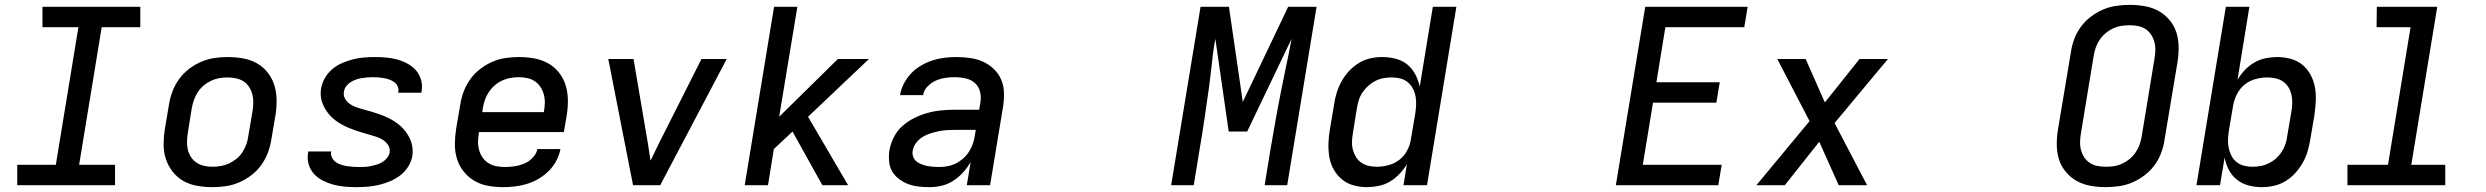

<svg xmlns="http://www.w3.org/2000/svg" viewBox="-20 -763 10240 791"><path d="M454 0H51V-84H210L303 -651H155V-735H558V-651H399L306 -84H454Z M855 8Q823 8 792 2.5Q761 -3 735.5 -17.5Q710 -32 691.5 -55.5Q673 -79 663.5 -107.5Q654 -136 654 -167.5Q654 -199 659 -231L676 -331Q680 -358 690 -385Q700 -412 717 -436Q734 -460 758 -478.5Q782 -497 809 -508.5Q836 -520 863.5 -524Q891 -528 918 -528Q950 -528 981 -522.5Q1012 -517 1038 -502.5Q1064 -488 1082.5 -464.5Q1101 -441 1110 -412.5Q1119 -384 1119.5 -352.5Q1120 -321 1115 -289L1098 -189Q1094 -162 1084 -135Q1074 -108 1057 -84Q1040 -60 1016 -41.5Q992 -23 965 -11.5Q938 0 910 4Q882 8 855 8ZM855 -76Q872 -76 889.5 -79Q907 -82 923.5 -89.5Q940 -97 954.5 -109Q969 -121 979 -136.5Q989 -152 995 -169Q1001 -186 1003 -203L1020 -303Q1023 -321 1023.5 -338.5Q1024 -356 1020 -372.5Q1016 -389 1007 -403.5Q998 -418 984.5 -427Q971 -436 953.5 -440Q936 -444 918 -444Q901 -444 883.5 -441Q866 -438 850 -430.5Q834 -423 819.5 -411Q805 -399 795 -383.5Q785 -368 779 -351Q773 -334 770 -317L754 -217Q751 -199 750.5 -181.5Q750 -164 753.5 -147.5Q757 -131 766.5 -116.5Q776 -102 789.5 -93Q803 -84 820 -80Q837 -76 855 -76Z M1450 8Q1426 8 1401.5 6Q1377 4 1354.5 -2Q1332 -8 1311 -18.5Q1290 -29 1274.5 -45.5Q1259 -62 1252 -85Q1245 -108 1249 -132L1250 -139H1345L1344 -137Q1342 -124 1348 -113Q1354 -102 1363 -95.5Q1372 -89 1383.5 -85Q1395 -81 1407 -79Q1419 -77 1432 -76Q1445 -75 1458 -75Q1470 -75 1482 -75.5Q1494 -76 1506.5 -78.5Q1519 -81 1531 -84.5Q1543 -88 1554 -94.5Q1565 -101 1574 -111.5Q1583 -122 1585 -134Q1588 -150 1580 -163.5Q1572 -177 1559.5 -185.5Q1547 -194 1532 -199Q1517 -204 1502.5 -208Q1488 -212 1473 -216.5Q1458 -221 1443.5 -226Q1429 -231 1415 -237Q1401 -243 1387.5 -250.5Q1374 -258 1362 -267Q1350 -276 1340 -287Q1330 -298 1322 -310.5Q1314 -323 1308.5 -337.5Q1303 -352 1301.5 -367.5Q1300 -383 1303 -400Q1307 -422 1319 -442.5Q1331 -463 1349.5 -478.5Q1368 -494 1390 -503.5Q1412 -513 1434 -518.5Q1456 -524 1478.5 -526Q1501 -528 1523 -528Q1547 -528 1570.5 -526Q1594 -524 1616 -518Q1638 -512 1658.5 -501Q1679 -490 1693.5 -473.5Q1708 -457 1714.5 -434.5Q1721 -412 1717 -388L1716 -381H1621V-384Q1623 -396 1618.5 -406.5Q1614 -417 1605 -424Q1596 -431 1585 -435Q1574 -439 1563 -441Q1552 -443 1540 -444Q1528 -445 1515 -445Q1504 -445 1492.5 -444Q1481 -443 1469 -441Q1457 -439 1446 -435Q1435 -431 1424.5 -424.5Q1414 -418 1406.5 -408Q1399 -398 1397 -386Q1394 -370 1401.5 -356.5Q1409 -343 1421.5 -334.5Q1434 -326 1448.5 -321Q1463 -316 1478.5 -312Q1494 -308 1508.5 -303.5Q1523 -299 1538 -294Q1553 -289 1567 -283Q1581 -277 1594 -269.5Q1607 -262 1619 -253Q1631 -244 1641 -233Q1651 -222 1659 -209.5Q1667 -197 1672.5 -182.5Q1678 -168 1679.5 -152.5Q1681 -137 1679 -121Q1675 -98 1662 -77Q1649 -56 1629.5 -41Q1610 -26 1587.5 -16.5Q1565 -7 1542 -1.5Q1519 4 1496 6Q1473 8 1450 8Z M2052 8Q2021 8 1990.5 2.5Q1960 -3 1934.5 -18Q1909 -33 1890.5 -56Q1872 -79 1863 -107.5Q1854 -136 1854 -167.5Q1854 -199 1859 -231L1876 -331Q1880 -358 1890 -385Q1900 -412 1917 -436Q1934 -460 1958 -478.5Q1982 -497 2008.5 -508.5Q2035 -520 2063 -524Q2091 -528 2118 -528Q2150 -528 2180.5 -522.5Q2211 -517 2237.5 -502.5Q2264 -488 2282.5 -464.5Q2301 -441 2310 -412.5Q2319 -384 2319.5 -352.5Q2320 -321 2315 -289L2303 -219H1953V-217Q1950 -199 1949.5 -181Q1949 -163 1953.5 -146Q1958 -129 1967.5 -115Q1977 -101 1991.5 -91.5Q2006 -82 2023.5 -78.5Q2041 -75 2059 -75Q2079 -75 2099.5 -78Q2120 -81 2139.5 -89Q2159 -97 2174.5 -113Q2190 -129 2194 -149H2289Q2284 -124 2272 -101Q2260 -78 2241 -59Q2222 -40 2199 -26.5Q2176 -13 2151.5 -5.5Q2127 2 2102 5Q2077 8 2052 8ZM1967 -301H2221V-303Q2224 -321 2224.5 -339Q2225 -357 2220.5 -373.5Q2216 -390 2207 -404Q2198 -418 2184.5 -427.5Q2171 -437 2153.5 -441Q2136 -445 2118 -445Q2101 -445 2083.5 -442Q2066 -439 2049.5 -431.5Q2033 -424 2018.5 -411.5Q2004 -399 1994 -384Q1984 -369 1978 -352Q1972 -335 1969 -317Z M2588 0 2486 -520H2590L2649 -173Q2652 -155 2654.5 -137Q2657 -119 2660 -101Q2669 -119 2677.5 -137Q2686 -155 2695 -173L2870 -520H2974L2700 0Z M3368 0 3245 -221 3168 -149 3144 0H3048L3169 -735H3265L3190 -282L3432 -520H3560L3309 -282L3474 0Z M3810 8Q3787 8 3764.5 5.5Q3742 3 3722 -4.5Q3702 -12 3684.5 -25Q3667 -38 3656 -56.5Q3645 -75 3643 -97.5Q3641 -120 3644 -143Q3649 -171 3662.5 -198Q3676 -225 3699 -245Q3722 -265 3749 -278Q3776 -291 3804 -298.5Q3832 -306 3860.5 -308.5Q3889 -311 3917 -311H4014L4019 -340Q4023 -363 4017.5 -385Q4012 -407 3996.5 -421Q3981 -435 3958.5 -440Q3936 -445 3913 -445Q3893 -445 3873.5 -442Q3854 -439 3835.5 -431Q3817 -423 3801.5 -407Q3786 -391 3783 -371H3688Q3692 -396 3704 -419Q3716 -442 3734 -461Q3752 -480 3775.5 -493.5Q3799 -507 3822.5 -514.5Q3846 -522 3871 -525Q3896 -528 3920 -528Q3949 -528 3977 -524Q4005 -520 4029.5 -509Q4054 -498 4073.5 -479.5Q4093 -461 4104 -436.5Q4115 -412 4116 -383.5Q4117 -355 4113 -327L4059 0H3963L3979 -96Q3966 -73 3948 -53Q3930 -33 3907.5 -18.5Q3885 -4 3860 2Q3835 8 3810 8ZM3849 -75Q3867 -75 3885 -78.5Q3903 -82 3919.5 -90.5Q3936 -99 3950.5 -112.5Q3965 -126 3974.5 -142Q3984 -158 3989.5 -175.5Q3995 -193 3997 -210L4000 -228H3916Q3899 -228 3882 -227Q3865 -226 3848 -222.5Q3831 -219 3813.5 -213.5Q3796 -208 3780.5 -198.5Q3765 -189 3754 -174Q3743 -159 3740 -142Q3738 -129 3742 -117.5Q3746 -106 3755 -98.5Q3764 -91 3775.5 -86.5Q3787 -82 3799 -79.5Q3811 -77 3824 -76Q3837 -75 3849 -75Z M4805 0 4926 -735H5043L5100 -343L5287 -735H5404L5283 0H5190L5214 -147Q5225 -211 5236.5 -275.5Q5248 -340 5261 -404L5276 -478Q5283 -509 5289 -540.5Q5295 -572 5301 -603L5118 -221H5042L4987 -603Q4981 -572 4977 -540.5Q4973 -509 4970 -478L4961 -404Q4952 -340 4942.5 -275.5Q4933 -211 4922 -147L4898 0Z M5612 8Q5583 8 5556 0.5Q5529 -7 5508.5 -24Q5488 -41 5474.5 -65Q5461 -89 5456.5 -116.5Q5452 -144 5453 -173Q5454 -202 5459 -231L5476 -331Q5479 -355 5486.5 -379.5Q5494 -404 5506.5 -427Q5519 -450 5537 -469.5Q5555 -489 5577.5 -503Q5600 -517 5625 -522.5Q5650 -528 5675 -528Q5703 -528 5730 -521Q5757 -514 5777.5 -497.5Q5798 -481 5810.5 -457Q5823 -433 5829 -406L5883 -735H5980L5859 0H5762L5776 -86Q5763 -65 5745 -46Q5727 -27 5705.5 -14.5Q5684 -2 5659.5 3Q5635 8 5612 8ZM5651 -76Q5675 -76 5700 -82.5Q5725 -89 5745.5 -105Q5766 -121 5778 -144.5Q5790 -168 5793 -192L5810 -292Q5813 -310 5814 -328.5Q5815 -347 5812 -364.5Q5809 -382 5801 -397.5Q5793 -413 5780 -424Q5767 -435 5749.5 -439.5Q5732 -444 5714 -444Q5697 -444 5680 -441Q5663 -438 5647 -430Q5631 -422 5617.5 -410Q5604 -398 5593.5 -382.5Q5583 -367 5578 -350.5Q5573 -334 5570 -317L5554 -217Q5551 -200 5550 -182.5Q5549 -165 5553 -148.5Q5557 -132 5565.5 -117.5Q5574 -103 5587.5 -93.5Q5601 -84 5617.5 -80Q5634 -76 5651 -76Z M6637 0 6758 -735H7180L7166 -651H6841L6804 -424H7065L7051 -340H6790L6748 -84H7073L7059 0Z M7216 0 7435 -264 7302 -520H7419L7498 -341L7641 -520H7758L7538 -256L7672 0H7555L7475 -179L7333 0Z M8655 8Q8623 8 8592.5 2.5Q8562 -3 8536.5 -17Q8511 -31 8491.5 -54Q8472 -77 8463 -105Q8454 -133 8453.5 -164.5Q8453 -196 8458 -227L8512 -550Q8516 -577 8526 -603.5Q8536 -630 8553.5 -653.5Q8571 -677 8595 -695Q8619 -713 8645 -724Q8671 -735 8699 -739Q8727 -743 8754 -743Q8786 -743 8816.5 -737.5Q8847 -732 8872.5 -718Q8898 -704 8917.5 -681Q8937 -658 8946 -630Q8955 -602 8955.5 -570.5Q8956 -539 8951 -508L8897 -185Q8893 -158 8883 -131.5Q8873 -105 8855.5 -81.5Q8838 -58 8814 -40Q8790 -22 8764 -11Q8738 0 8710 4Q8682 8 8655 8ZM8655 -76Q8672 -76 8689 -78.5Q8706 -81 8722.5 -88.5Q8739 -96 8753 -107.5Q8767 -119 8777.5 -134Q8788 -149 8794 -165.5Q8800 -182 8803 -199L8856 -521Q8859 -539 8859.5 -556.5Q8860 -574 8855.5 -590.5Q8851 -607 8842 -620.5Q8833 -634 8819.5 -643Q8806 -652 8789 -655.5Q8772 -659 8754 -659Q8737 -659 8720 -656.5Q8703 -654 8686.5 -646.5Q8670 -639 8656 -627.5Q8642 -616 8631.5 -601Q8621 -586 8615 -569.5Q8609 -553 8606 -536L8553 -214Q8550 -196 8549.5 -178.5Q8549 -161 8553.5 -144.5Q8558 -128 8567 -114.5Q8576 -101 8589.5 -92Q8603 -83 8620 -79.5Q8637 -76 8655 -76Z M9298 8Q9270 8 9243.5 1Q9217 -6 9196 -22.5Q9175 -39 9162.5 -63Q9150 -87 9145 -114L9126 0H9029L9150 -735H9247L9198 -434Q9210 -455 9228 -474Q9246 -493 9267.5 -505.5Q9289 -518 9313.5 -523Q9338 -528 9361 -528Q9390 -528 9417.5 -520.5Q9445 -513 9465.5 -496Q9486 -479 9499 -455Q9512 -431 9517 -403.5Q9522 -376 9520.5 -347Q9519 -318 9515 -289L9498 -189Q9494 -165 9487 -140.5Q9480 -116 9467 -93Q9454 -70 9436.5 -50.5Q9419 -31 9396 -17Q9373 -3 9348 2.5Q9323 8 9298 8ZM9259 -76Q9276 -76 9293 -79Q9310 -82 9326.5 -90Q9343 -98 9356.5 -110Q9370 -122 9380 -137.5Q9390 -153 9395.5 -169.5Q9401 -186 9403 -203L9420 -303Q9423 -320 9423.5 -337.5Q9424 -355 9420.5 -371.5Q9417 -388 9408.5 -402.5Q9400 -417 9386.5 -426.5Q9373 -436 9356 -440Q9339 -444 9322 -444Q9298 -444 9273 -437.5Q9248 -431 9228 -415Q9208 -399 9196 -375.5Q9184 -352 9180 -328L9163 -228Q9160 -210 9159 -191.5Q9158 -173 9161.5 -155.5Q9165 -138 9172.5 -122.5Q9180 -107 9193.5 -96Q9207 -85 9224 -80.5Q9241 -76 9259 -76Z M10054 0H9651V-84H9818L9911 -651H9771L9772 -735H10021L9914 -84H10054Z"/></svg>

Font: Iosevka Md Ex Obl
Style: Regular
Weight: 500
Width: 7
Italic angle: -9°
Monospace: yes
Designer: Belleve Invis
Foundry: Belleve Invis
Version: Version 32.5.0; ttfautohint (v1.8.4)